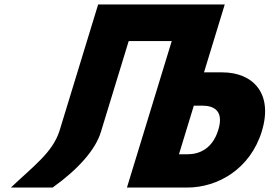

<svg xmlns="http://www.w3.org/2000/svg" viewBox="-20 -845 1214 865"><path d="M853.2 -369H891.9C945.8 -369 989.2 -344 963.5 -260C937.5 -175 878.8 -150 824.9 -150H786.3ZM435.3 -253 559.8 -660H753.7L551.9 0H552.4H739.9H822.8C961 0 1107.4 -83 1159.7 -254C1211.6 -424 1119.7 -519 981.5 -519H899.1L992.6 -825H992.1H804.6H804.1H610.2H422.2L247.3 -253C215 -157 133.3 -99 29 0H217C332.1 -82 412 -172 435.3 -253Z"/></svg>

Font: Hussar
Style: BdSuprConOblThree
Weight: 700
Foundry: Cannot Into Space Fonts
Version: Version 2.00